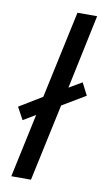

<svg xmlns="http://www.w3.org/2000/svg" viewBox="-87 -803 467 846"><g transform="rotate(10 146.5 -380.0)"><path d="M27 0 88 -285 33 -252 3 -307 105 -369 189 -760H277L207 -428L265 -462L293 -407L189 -345L115 0Z"/></g></svg>

Font: Noto Sans
Style: Italic
Weight: 400
Italic angle: -12°
Designer: Monotype Design Team
Foundry: Monotype Imaging Inc.
Version: Version 2.013; ttfautohint (v1.8.4.7-5d5b)